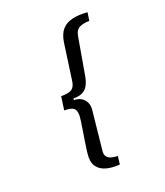

<svg xmlns="http://www.w3.org/2000/svg" viewBox="-152 -790 905 1052"><g transform="rotate(-20 300.0 -263.5)"><path d="M364 159Q322 162 289 154Q256 146 236.5 124Q217 102 217 65Q217 51 220 26Q223 1 228 -29Q233 -59 237.5 -88Q242 -117 245 -139Q248 -161 248 -170Q248 -201 233.5 -212.5Q219 -224 179 -224L190 -303Q237 -303 254 -316Q271 -329 275 -360L305 -574Q312 -621 334 -646.5Q356 -672 394 -681Q432 -690 483 -686L476 -638Q443 -638 419 -627Q395 -616 389 -578L353 -371Q348 -339 337.5 -315.5Q327 -292 306 -280Q285 -268 249 -268L248 -259Q271 -259 289 -249Q307 -239 317 -220Q327 -201 324 -172L300 58Q298 80 308.5 91.5Q319 103 336 107Q353 111 370 111Z"/></g></svg>

Font: Chivo Mono
Style: Italic
Weight: 400
Italic angle: -8.05°
Monospace: yes
Version: Version 1.008